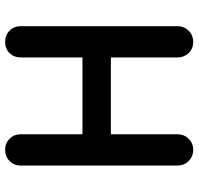

<svg xmlns="http://www.w3.org/2000/svg" viewBox="-32 -712 755 730"><g transform="rotate(-90 345.0 -347.5)"><path d="M140 10Q114 10 97 -7.5Q80 -25 80 -50V-646Q80 -671 97 -688Q114 -705 140 -705Q165 -705 182 -688Q199 -671 199 -646V-50Q199 -25 182 -7.5Q165 10 140 10ZM550 10Q524 10 507.5 -7.5Q491 -25 491 -50V-646Q491 -671 507.5 -688Q524 -705 550 -705Q576 -705 593 -688Q610 -671 610 -646V-50Q610 -25 593 -7.5Q576 10 550 10ZM138 -303V-411H568V-303Z"/></g></svg>

Font: National Park SemiBold
Style: Regular
Weight: 600
Designer: Andrea Herstowski, Ben Hoepner
Version: Version 1.009